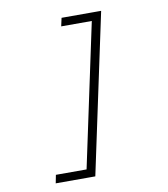

<svg xmlns="http://www.w3.org/2000/svg" viewBox="-87 -772 824 941"><g transform="rotate(-10 325.0 -301.0)"><path d="M311 96H266L435 -698H480ZM300 96H114L122 55H308ZM460 -657H274L283 -698H469Z"/></g></svg>

Font: Azeret Mono Thin Thin
Style: Italic
Weight: 250
Italic angle: -12°
Version: Version 1.002